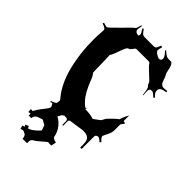

<svg xmlns="http://www.w3.org/2000/svg" viewBox="-303 -884 1193 1193"><g transform="rotate(45 293.0 -287.5)"><path d="M213.4 182.1Q197.8 191.4 197.8 206.1V222.2L158.7 223.1Q157.7 193.8 137.7 188L125.5 183.1L105.5 188L99.6 165Q111.8 161.1 114.7 161.1L109.4 147.5L130.4 139.2Q134.8 146.5 134.8 149.9Q134.8 153.3 133.8 153.3Q163.1 149.9 206.5 102.1Q205.1 98.1 203.4 92.3Q201.7 86.4 200.7 84.5L194.8 67.4Q170.4 54.7 163.6 49.3Q130.9 58.1 119.1 67.1Q107.4 76.2 106.4 94.2L83.5 93.3V77.1Q80.6 78.1 75 78.4Q69.3 78.6 66.4 79.1L64.5 56.2Q69.8 55.2 74.7 55.2Q79.6 55.2 79.6 59.1Q91.8 35.2 108.9 13.2Q126 -8.8 135.3 -21.2Q144.5 -33.7 144.5 -41Q144.5 -48.3 132.8 -64.9L176.8 -95.7Q191.9 -74.7 204.6 -74.7Q205.6 -74.7 218.8 -84L234.4 -96.7L253.4 -78.6L236.8 -62L237.8 -58.6L230.5 -56.6Q224.1 -49.3 216.8 -33.7V-34.7L213.4 -28.8Q243.2 -13.2 262.9 13.7Q282.7 40.5 288.6 72.3Q290 80.1 296.6 84.5Q303.2 88.9 321.8 93.3L314.5 126.5H297.4Q293.5 125 288.1 125Q282.7 125 254.9 150.4Q227.1 175.8 212.4 182.1ZM203.1 -71.8Q180.2 -71.8 179.2 -13.2H173.3V-24.9Q173.3 -68.8 151.9 -68.8Q136.2 -68.8 119.1 -60.1L117.2 -67.9Q140.6 -76.2 147 -81.1Q153.3 -85.9 153.3 -92.8L154.3 -108.9Q154.3 -110.8 152.6 -113.3Q150.9 -115.7 149.9 -117.2Q89.8 -187 62 -295.4Q34.2 -403.8 34.2 -529.8L35.2 -558.1L38.1 -606.9Q38.1 -613.8 36.6 -617.2Q33.2 -625.5 2.9 -636.2L7.3 -645Q30.8 -637.2 37.4 -637.2Q43.9 -637.2 101.3 -695.8Q158.7 -754.4 162.4 -756.1Q166 -757.8 168.5 -760.3Q175.8 -767.6 182.1 -797.9L188 -796.9Q183.1 -770 183.1 -764.2Q183.1 -741.7 213.9 -738.8Q218.3 -746.6 218.3 -754.2Q218.3 -761.7 200.2 -788.1L208 -793Q222.2 -772 229.5 -765.9Q236.8 -759.8 246.1 -759.8H328.1Q338.9 -759.8 344.7 -765.9Q350.6 -772 357.9 -795.9L370.1 -792Q363.3 -772 363.3 -761.2Q363.3 -750.5 380.4 -739.3Q397.5 -728 406.5 -728Q415.5 -728 419.9 -732.9Q424.3 -737.8 424.3 -744.1V-748Q424.3 -762.7 396 -792L400.9 -796.9Q430.2 -769 445.3 -769H468.3Q488.8 -769 498 -714.8Q501.5 -694.8 506.3 -688.7Q511.2 -682.6 519 -659.4Q526.9 -636.2 530.3 -632.8Q541 -622.1 546.6 -621.1Q552.2 -620.1 559.1 -620.1Q565.9 -620.1 585 -623L585.9 -612.8Q555.2 -608.9 545.7 -600.8Q536.1 -592.8 536.1 -576.7Q536.1 -560.5 560.1 -539.1L552.2 -532.2Q527.8 -556.2 519 -556.2Q510.3 -556.2 508.3 -555.2H507.3Q500 -552.7 498 -546.9Q496.1 -541 496.1 -531.2Q496.1 -521.5 498 -498H494.1Q489.3 -550.3 480.5 -557.6Q470.2 -565.4 468.3 -579.1Q468.3 -582 451.2 -597.7Q393.6 -650.4 387.5 -661.1Q381.3 -671.9 373 -671.9H266.1Q259.8 -671.9 254.6 -664.8Q249.5 -657.7 243.4 -649.7Q237.3 -641.6 228.3 -639.4Q219.2 -637.2 210.7 -616.9Q202.1 -596.7 192.6 -568.8Q183.1 -541 173.3 -527.8Q175.3 -505.4 176 -444.3Q176.8 -383.3 178.2 -377Q190.9 -363.3 200.7 -337.4Q233.4 -251 269.5 -214.8Q273.4 -210.9 275.4 -208.7Q277.3 -206.5 280.5 -203.6Q283.7 -200.7 285.2 -199.5Q286.6 -198.2 289.1 -196.3Q296.9 -189.9 300.3 -189.9Q303.7 -189.9 305.7 -190.7Q307.6 -191.4 309.1 -192.1Q310.5 -192.9 313 -194.8Q315.4 -196.8 316.9 -198.2Q318.4 -199.7 321.8 -203.1L301.3 -183.1Q351.1 -183.1 377 -172.9Q381.3 -172.9 384.3 -175.8L420.9 -203.1Q423.8 -206.1 430.2 -218.5Q436.5 -231 440.9 -235.8Q477.1 -273.9 499 -289.1Q504.9 -311.5 515.1 -330.8Q525.4 -350.1 525.9 -350.1Q524.9 -348.1 524.9 -344.2V-298.8H526.9Q533.7 -298.8 542 -293.9L524.9 -270V-215.8Q524.9 -197.8 512.5 -173.3Q500 -148.9 497.1 -140.1Q497.1 -127.9 520 -108.9L512.2 -100.1Q491.7 -119.1 483.6 -119.1Q475.6 -119.1 469.2 -113.8H468.3Q465.8 -113.8 462.9 -103V7.8H450.2V-19Q450.2 -51.8 437.3 -65.4Q424.3 -79.1 394 -79.1H383.3L289.1 -64.9Q288.1 -64.5 286.4 -63.5Q284.7 -62.5 284.2 -62.3Q283.7 -62 282.5 -61Q281.2 -60.1 281 -59.3Q280.8 -58.6 280.3 -57.6Q279.3 -54.7 279.3 -50.8L280.3 -13.2L272.9 -12.2L272 -47.9Q272 -53.2 267.8 -57.6Q263.7 -62 258.3 -62L224.1 -63Q216.3 -63 195.3 -33.2L190.9 -36.1Q210 -63 210 -68.8Q207 -71.8 203.1 -71.8Z"/></g></svg>

Font: Eater
Style: Regular
Weight: 400
Version: Version 001.002